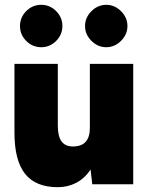

<svg xmlns="http://www.w3.org/2000/svg" viewBox="-20 -765 618 797"><path d="M356 -61Q332 -25 297 -6.5Q262 12 220 12Q128 12 84 -43.5Q40 -99 40 -214V-500H220V-244Q220 -199 235.5 -178Q251 -157 283 -157Q353 -157 353 -234V-500H533V0H363ZM333 -657Q333 -692 359.5 -718.5Q386 -745 421 -745Q456 -745 482.5 -718.5Q509 -692 509 -657Q509 -622 482.5 -595.5Q456 -569 421 -569Q386 -569 359.5 -595.5Q333 -622 333 -657ZM151 -745Q187 -745 213 -719Q239 -693 239 -657Q239 -621 213 -595Q187 -569 151 -569Q115 -569 89 -595Q63 -621 63 -657Q63 -693 89 -719Q115 -745 151 -745Z"/></svg>

Font: Oak Sans Black
Style: Regular
Weight: 900
Designer: Erik Kennedy, Walven
Foundry: Erik Kennedy, Walven
Version: Version 1.000